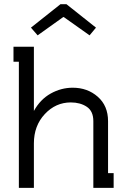

<svg xmlns="http://www.w3.org/2000/svg" viewBox="-20 -904 611 924"><path d="M287.1 -821.8H284.2L161.1 -733.9L128.9 -771L271 -883.8H299.8L441.9 -771L411.1 -733.9ZM70.8 -606.9H44.9V-679.2H143.1V-370.1Q173.8 -425.8 224.1 -453.9Q274.4 -481.9 330.1 -481.9Q400.9 -481.9 450.4 -438.5Q500 -395 500 -320.8V-70.8H526.9V0H429.2V-320.8Q429.2 -369.1 397.7 -390.1Q366.2 -411.1 320.8 -411.1Q248 -411.1 195.6 -355Q143.1 -298.8 143.1 -213.9V0H70.8Z"/></svg>

Font: Rawengulk
Style: Bold
Weight: 700
Version: Version 0.92